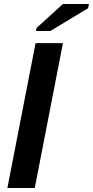

<svg xmlns="http://www.w3.org/2000/svg" viewBox="-20 -941 465 961"><path d="M154 0H17L158 -725H295ZM232 -786H160L163 -801L295 -921H425L421 -900Z"/></svg>

Font: Libra Sans
Style: Bold Italic
Weight: 700
Italic angle: -12°
Foundry: Context Ltd
Version: Version 1.002